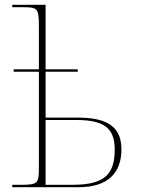

<svg xmlns="http://www.w3.org/2000/svg" viewBox="-20 -780 589 800"><path d="M31 0H308C428 0 486 -58 486 -158C486 -266 406 -290 301 -290H170V-481H304V-491H170V-760H31V-750H74C136 -750 142 -746 142 -672V-491H37V-481H142V-84C142 -14 139 -10 62 -10H31ZM281 -10H170V-280H298C412 -280 458 -247 458 -158C458 -52 415 -10 281 -10Z"/></svg>

Font: Noto Serif Display Thin
Style: Regular
Weight: 100
Designer: Monotype Design Team
Foundry: Monotype Imaging Inc.
Version: Version 2.009